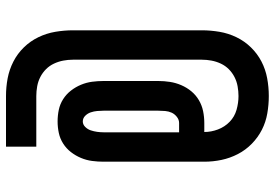

<svg xmlns="http://www.w3.org/2000/svg" viewBox="-158 -660 916 640"><g transform="rotate(90 300.0 -340.0)"><path d="M469 98H300Q270 98 241 92.5Q212 87 185.5 73.5Q159 60 138 38.5Q117 17 104 -10Q91 -37 86 -66.5Q81 -96 81 -125V-555Q81 -584 86 -613.5Q91 -643 104 -670Q117 -697 138 -718.5Q159 -740 185 -753.5Q211 -767 240.5 -772.5Q270 -778 300 -778Q329 -778 358 -773Q387 -768 412.5 -755Q438 -742 459 -721.5Q480 -701 493.5 -675Q507 -649 513 -620.5Q519 -592 519 -563V-227Q519 -208 516.5 -189Q514 -170 506.5 -152Q499 -134 487 -118.5Q475 -103 458.5 -92.5Q442 -82 423 -78Q404 -74 385 -74Q365 -74 346 -78Q327 -82 310.5 -92.5Q294 -103 282 -118.5Q270 -134 262.5 -152Q255 -170 252.5 -189Q250 -208 250 -227V-410Q250 -429 253 -448.5Q256 -468 264 -486.5Q272 -505 284.5 -520Q297 -535 314 -545Q331 -555 350.5 -559Q370 -563 390 -563H420Q420 -586 411.5 -608.5Q403 -631 386 -647.5Q369 -664 346 -670.5Q323 -677 300 -677Q284 -677 267.5 -674Q251 -671 236.5 -663.5Q222 -656 210.5 -644.5Q199 -633 192 -618Q185 -603 182 -587Q179 -571 179 -555V-125Q179 -109 182 -93Q185 -77 192 -62Q199 -47 210.5 -35.5Q222 -24 236.5 -16.5Q251 -9 267.5 -6Q284 -3 300 -3H469ZM385 -158Q395 -158 403 -166Q411 -174 414.5 -184.5Q418 -195 419.5 -206Q421 -217 421 -227V-479H390Q379 -479 369.5 -471.5Q360 -464 355.5 -454Q351 -444 350 -432.5Q349 -421 349 -410V-227Q349 -217 350 -206Q351 -195 354.5 -184.5Q358 -174 366 -166Q374 -158 385 -158Z"/></g></svg>

Font: Iosevka Extended
Style: Bold
Weight: 700
Width: 7
Monospace: yes
Designer: Belleve Invis
Foundry: Belleve Invis
Version: Version 32.5.0; ttfautohint (v1.8.4)